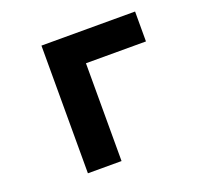

<svg xmlns="http://www.w3.org/2000/svg" viewBox="-110 -742 919 869"><g transform="rotate(-20 350.0 -307.5)"><path d="M172 0V-615H623V-471H334V0Z"/></g></svg>

Font: Martian Mono
Style: Bold
Weight: 700
Designer: Roman Shamin
Foundry: Evil Martians
Version: Version 1.000